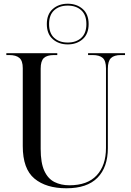

<svg xmlns="http://www.w3.org/2000/svg" viewBox="-20 -999 704 1029"><path d="M336 10Q227 10 164.5 -42Q102 -94 102 -216V-634Q102 -673 84 -688.5Q66 -704 29 -704H14V-714H287V-704H270Q232 -704 215 -688Q198 -672 198 -631V-201Q198 -126 217.5 -83.5Q237 -41 272 -23.5Q307 -6 352 -6Q449 -6 498.5 -59.5Q548 -113 548 -206V-633Q548 -673 530.5 -688.5Q513 -704 476 -704H452V-714H650V-704H628Q592 -704 575 -688Q558 -672 558 -630V-205Q558 -103 502.5 -46.5Q447 10 336 10ZM343 -761Q295 -761 263 -789Q231 -817 231 -870Q231 -923 263 -951Q295 -979 343 -979Q391 -979 423 -951Q455 -923 455 -870Q455 -817 423 -789Q391 -761 343 -761ZM343 -771Q388 -771 415.5 -796Q443 -821 443 -870Q443 -919 415.5 -944Q388 -969 343 -969Q298 -969 270.5 -944Q243 -919 243 -870Q243 -821 270.5 -796Q298 -771 343 -771Z"/></svg>

Font: Noto Serif Display SemiCondensed
Style: Regular
Weight: 400
Width: 4
Designer: Monotype Design Team
Foundry: Monotype Imaging Inc.
Version: Version 2.009